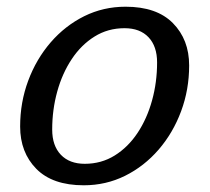

<svg xmlns="http://www.w3.org/2000/svg" viewBox="-20 -542 625 572"><path d="M354 -522Q447 -522 495.2 -473Q543.5 -424 543.5 -347Q543.5 -275 519.5 -210.5Q495.5 -146 452.5 -96.2Q409.5 -46.5 352.5 -18.2Q295.5 10 229.5 10Q136.5 10 88.2 -39Q40 -88 40 -165Q40 -237 64 -301.5Q88 -366 131 -415.8Q174 -465.5 231 -493.8Q288 -522 354 -522ZM232.5 -54Q282 -54 321.8 -78.8Q361.5 -103.5 389.8 -146Q418 -188.5 433 -242.8Q448 -297 448 -356Q448 -404 422.5 -431Q397 -458 351 -458Q301.5 -458 261.8 -433.2Q222 -408.5 193.8 -366Q165.5 -323.5 150.5 -269.2Q135.5 -215 135.5 -156Q135.5 -108 161.2 -81Q187 -54 232.5 -54Z"/></svg>

Font: Newsreader 6pt
Style: Italic
Weight: 400
Italic angle: -17°
Designer: Hugues Gentile
Foundry: Production Type
Version: Version 1.003; ttfautohint (v1.8.3)